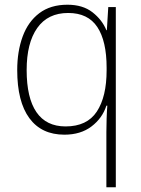

<svg xmlns="http://www.w3.org/2000/svg" viewBox="-20 -560 596 814"><path d="M431 234V0Q431 -23 432 -56Q433 -89 435 -112H431Q414 -59 368 -24Q322 11 253 11Q156 11 104.5 -59Q53 -129 53 -263Q53 -342 76 -405Q99 -468 146.5 -504Q194 -540 266 -540Q331 -540 372 -508Q413 -476 431 -432H433L439 -530H471V234ZM258 -24Q349 -24 390.5 -87Q432 -150 432 -262V-273Q432 -386 392.5 -445.5Q353 -505 269 -505Q183 -505 138 -441.5Q93 -378 93 -263Q93 -145 134.5 -84.5Q176 -24 258 -24Z"/></svg>

Font: Noto Sans Disp ExtLt
Style: Regular
Weight: 200
Designer: Monotype Design Team
Foundry: Monotype Imaging Inc.
Version: Version 2.000;GOOG;noto-source:20170915:90ef993387c0